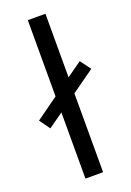

<svg xmlns="http://www.w3.org/2000/svg" viewBox="-172 -856 623 911"><g transform="rotate(-20 139.5 -400.0)"><path d="M298 -480 183 -398V0H94V-334L19 -281L-19 -334L94 -415V-800H183V-479L259 -533Z"/></g></svg>

Font: Martel Sans
Style: Regular
Weight: 400
Designer: Dan Reynolds and Mathieu Réguer
Foundry: Dan Reynolds and Mathieu Réguer
Version: Version 1.001;PS 001.001;hotconv 1.0.70;makeotf.lib2.5.58329